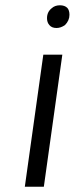

<svg xmlns="http://www.w3.org/2000/svg" viewBox="-20 -707 283 727"><path d="M216 -500 146 0H74L144 -500ZM176 -676Q188 -687 207 -687Q225 -687 235 -677Q243 -668 243 -651Q243 -629 226 -612Q210 -601 194 -601Q176 -601 167 -612Q158 -622 158 -638Q158 -662 176 -676Z"/></svg>

Font: ArsenalItalic
Style: Italic
Weight: 400
Italic angle: -9°
Designer: Andrij Shevchenko
Foundry: Stairsfor.com
Version: Version 1.000